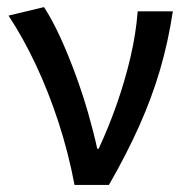

<svg xmlns="http://www.w3.org/2000/svg" viewBox="-20 -521 526 541"><path d="M190 0Q173 -90 145 -176Q117 -262 81 -338.5Q45 -415 4 -477L104 -501Q128 -464 150.5 -414.5Q173 -365 193 -310.5Q213 -256 228.5 -202Q244 -148 254 -102H258Q286 -162 309 -227.5Q332 -293 347.5 -359Q363 -425 368 -489H467Q454 -403 431 -324.5Q408 -246 372.5 -166.5Q337 -87 287 0Z"/></svg>

Font: Source Sans 3 Medium
Style: Regular
Weight: 500
Designer: Paul D. Hunt
Foundry: Adobe
Version: Version 3.052;hotconv 1.1.0;makeotfexe 2.6.0